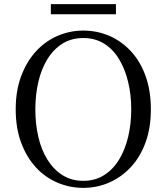

<svg xmlns="http://www.w3.org/2000/svg" viewBox="-20 -893 807 929"><path d="M226 -824V-873H541V-824ZM383 16Q317 16 257.5 -9.5Q198 -35 153 -84Q108 -133 82 -203.5Q56 -274 56 -364Q56 -453 82 -523.5Q108 -594 153 -643.5Q198 -693 257.5 -719Q317 -745 383 -745Q450 -745 509 -719.5Q568 -694 613.5 -645Q659 -596 684.5 -525Q710 -454 710 -364Q710 -275 684.5 -204.5Q659 -134 613.5 -85Q568 -36 509 -10Q450 16 383 16ZM383 -18Q440 -18 483.5 -45.5Q527 -73 556 -120.5Q585 -168 600 -230.5Q615 -293 615 -364Q615 -434 600 -496.5Q585 -559 556 -607Q527 -655 483.5 -682Q440 -709 383 -709Q326 -709 282.5 -682Q239 -655 209.5 -607Q180 -559 165.5 -496.5Q151 -434 151 -364Q151 -293 165.5 -230.5Q180 -168 209.5 -120.5Q239 -73 282.5 -45.5Q326 -18 383 -18Z"/></svg>

Font: Noto Serif SC
Style: Regular
Weight: 400
Designer: Ryoko NISHIZUKA 西塚涼子 (kana & ideographs); Frank Grießhammer (Latin, Greek & Cyrillic); Wenlong ZHANG 张文龙 (bopomofo); San
Foundry: Adobe
Version: Version 2.002-H1;hotconv 1.1.0;makeotfexe 2.6.0